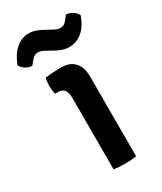

<svg xmlns="http://www.w3.org/2000/svg" viewBox="-226 -765 706 836"><g transform="rotate(-30 127.5 -347.0)"><path d="M203.5 0Q192 2 177.2 3Q162.5 4 147 4Q132 4 117 3Q102 2 90 0V-359.5Q90 -385.5 80.2 -399Q70.5 -412.5 46 -412.5H33.5Q29 -432.5 29 -452.5Q29 -462 30 -472.5Q31 -483 33.5 -493.5Q53.5 -496 71.8 -497Q90 -498 102.5 -498H117Q157.5 -498 180.5 -472.8Q203.5 -447.5 203.5 -403.5ZM191 -557Q174 -557 159.2 -562Q144.5 -567 133 -572.5L91 -595.5Q86 -598.5 77.2 -602Q68.5 -605.5 59 -605.5Q43.5 -605.5 34.2 -596.5Q25 -587.5 20 -581L9 -567Q-7 -567.5 -23.2 -577.2Q-39.5 -587 -45.5 -602L-37 -621Q-21.5 -655.5 5 -676.5Q31.5 -697.5 65.5 -697.5Q83.5 -697.5 98.8 -692.2Q114 -687 123 -681.5L165.5 -659Q170.5 -656.5 179.2 -652.5Q188 -648.5 198.5 -648.5Q212.5 -648.5 221.5 -657Q230.5 -665.5 236.5 -673.5L247 -687.5Q263.5 -687 279.2 -677.2Q295 -667.5 301.5 -652L293 -632.5Q277.5 -597 250.5 -577Q223.5 -557 191 -557Z"/></g></svg>

Font: Signika Light Medium
Style: Regular
Weight: 500
Version: Version 2.003;gftools[0.9.32]